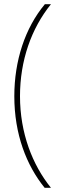

<svg xmlns="http://www.w3.org/2000/svg" viewBox="-20 -734 301 912"><path d="M48 -277C48 -96 106 52 192 158H222C134 49 75 -102 75 -277C75 -447 129 -599 222 -714H193C99 -601 48 -446 48 -277Z"/></svg>

Font: Noto Sans Hebrew Condensed Thin
Style: Regular
Weight: 100
Width: 3
Designer: Monotype Design Team
Foundry: Monotype Imaging Inc.
Version: Version 2.004